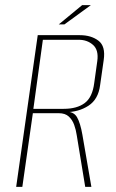

<svg xmlns="http://www.w3.org/2000/svg" viewBox="-20 -728 450 748"><path d="M43 0 127 -591H291Q335 -591 363.5 -569.5Q392 -548 384 -494L370 -396Q363 -341 324.5 -316Q286 -291 234 -291L235 -293Q267 -294 280 -271.5Q293 -249 301 -203L336 0H312L279 -201Q276 -222 269 -241.5Q262 -261 248 -274Q234 -287 209 -287H108L67 0ZM110 -304H228Q280 -304 310 -326.5Q340 -349 347 -404L359 -490Q365 -533 342.5 -553Q320 -573 287 -573H147ZM209 -633 300 -708H334L231 -633Z"/></svg>

Font: Alumni Sans Thin Thin
Style: Italic
Weight: 250
Italic angle: -8°
Version: Version 1.016